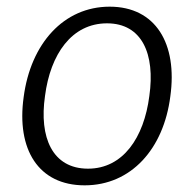

<svg xmlns="http://www.w3.org/2000/svg" viewBox="-20 -546 583 576"><path d="M234 10C373 10 471 -99 491 -257C513 -415 447 -526 309 -526C171 -526 72 -415 51 -255C29 -98 95 10 234 10ZM244 -40C137 -40 97 -134 115 -258C131 -383 195 -476 301 -476C406 -476 446 -384 428 -258C412 -133 349 -40 244 -40Z"/></svg>

Font: United Sans ExtraLight
Style: Italic
Weight: 200
Italic angle: -8°
Designer: Pablo Impallari, Rodrigo Fuenzalida (Modified by Dan O. Williams)
Version: Version 1.000;PS 001.000;hotconv 1.0.88;makeotf.lib2.5.64775